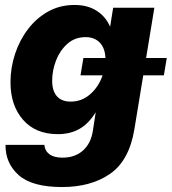

<svg xmlns="http://www.w3.org/2000/svg" viewBox="-20 -547 696 778"><path d="M231.4 210.9Q109.9 210.9 55.7 162.6Q1.5 114.3 2.4 40H159.7Q161.6 64 180.2 77.9Q198.7 91.8 233.4 91.8Q283.7 91.8 316.2 63Q348.6 34.2 356.4 -17.6L367.7 -91.3H367.2Q338.9 -45.4 301.5 -24.4Q264.2 -3.4 214.4 -3.4Q124 -3.4 73.2 -61.8Q22.5 -120.1 22.5 -213.4Q22.5 -272.5 41 -328.6Q59.6 -384.8 93.8 -429.4Q127.9 -474.1 175.5 -500.5Q223.1 -526.9 281.7 -526.9Q335 -526.9 371.6 -503.4Q408.2 -480 425.8 -439.5H426.3L438.5 -515.6H605.5L524.4 -22.5Q503.4 103.5 426.3 157.2Q349.1 210.9 231.4 210.9ZM265.6 -135.3Q308.6 -135.3 340.6 -161.1Q372.6 -187 389.9 -226.6Q407.2 -266.1 407.2 -307.1Q407.2 -349.1 385.7 -372.8Q364.3 -396.5 326.7 -396.5Q283.2 -396.5 252.9 -369.4Q222.7 -342.3 207 -301.8Q191.4 -261.2 191.4 -219.7Q191.4 -179.2 210.4 -157.2Q229.5 -135.3 265.6 -135.3ZM306.2 -241.7 317.9 -312H655.8L644 -241.7Z"/></svg>

Font: Inter Display ExtraBold
Style: Italic
Weight: 800
Italic angle: -9.39999°
Designer: Rasmus Andersson
Foundry: rsms
Version: Version 4.000;git-a52131595